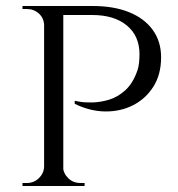

<svg xmlns="http://www.w3.org/2000/svg" viewBox="-20 -620 593 640"><path d="M178 -600H289Q359 -600 410 -579.5Q461 -559 489 -520.5Q517 -482 517 -429Q517 -372 491.5 -331.5Q466 -291 424 -269.5Q382 -248 331 -248.5Q280 -249 229 -274V-284Q229 -284 245.5 -281Q262 -278 288 -278.5Q314 -279 343 -287.5Q372 -296 397.5 -319Q423 -342 438 -385Q442 -396 443.5 -411Q445 -426 445 -439Q445 -500 403 -535Q361 -570 287 -570H189Q189 -570 186.5 -577.5Q184 -585 181 -592.5Q178 -600 178 -600ZM191 -600V0H127V-600ZM129 -64 142 0H55V-10Q55 -10 62 -10Q69 -10 69 -10Q93 -10 109.5 -26Q126 -42 127 -64ZM129 -537H127Q126 -560 109.5 -575Q93 -590 69 -590Q69 -590 62 -590Q55 -590 55 -590V-600H142ZM188 -64H190Q191 -42 207.5 -26Q224 -10 248 -10Q249 -10 255.5 -10Q262 -10 262 -10V0H175Z"/></svg>

Font: Cinzel
Style: Regular
Weight: 400
Designer: Natanael Gama
Version: Version 2.000